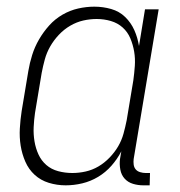

<svg xmlns="http://www.w3.org/2000/svg" viewBox="-20 -548 540 576"><path d="M177 8Q151 8 126.5 0.5Q102 -7 84 -23.5Q66 -40 56 -63Q46 -86 42 -111Q38 -136 39.5 -162.5Q41 -189 45 -215L65 -335Q69 -359 76.5 -383Q84 -407 97 -429.5Q110 -452 127.5 -471.5Q145 -491 167.5 -504Q190 -517 214.5 -522.5Q239 -528 263 -528Q289 -528 313.5 -521Q338 -514 355.5 -497Q373 -480 383 -457.5Q393 -435 397 -410L415 -520H456L381 -71Q380 -63 381 -54.5Q382 -46 387 -40Q392 -34 400.5 -31.5Q409 -29 417 -29H430L429 8H410Q394 8 379 3.5Q364 -1 354 -12Q344 -23 341 -39Q338 -55 340 -71L344 -94Q332 -71 314.5 -51Q297 -31 274.5 -17.5Q252 -4 227 2Q202 8 177 8ZM197 -29Q217 -29 237 -33.5Q257 -38 275 -48.5Q293 -59 308.5 -75Q324 -91 334.5 -109Q345 -127 350.5 -147Q356 -167 360 -187L380 -307Q383 -329 384.5 -350.5Q386 -372 382.5 -393Q379 -414 371 -433Q363 -452 348 -465.5Q333 -479 312.5 -485Q292 -491 270 -491Q250 -491 230 -486.5Q210 -482 191 -471Q172 -460 156.5 -443.5Q141 -427 130.5 -408.5Q120 -390 114.5 -370Q109 -350 105 -329L85 -209Q82 -188 81 -166.5Q80 -145 83.5 -124Q87 -103 95.5 -84.5Q104 -66 119 -53Q134 -40 154.5 -34.5Q175 -29 197 -29Z"/></svg>

Font: Iosevka Curly Slab Extralight
Style: Italic
Weight: 200
Italic angle: -9°
Monospace: yes
Designer: Belleve Invis
Foundry: Belleve Invis
Version: Version 22.1.2; ttfautohint (v1.8.4)